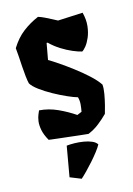

<svg xmlns="http://www.w3.org/2000/svg" viewBox="-148 -830 808 1166"><g transform="rotate(-15 256.5 -246.5)"><path d="M325.7 9.8Q327.1 9.8 309.6 8.1Q292 6.3 263.9 3.2Q235.8 0 204.1 -3.7Q172.4 -7.3 144.3 -10.5Q116.2 -13.7 98.9 -15.9Q81.5 -18.1 82.5 -18.1Q60.5 -56.6 54.7 -88.1Q48.8 -119.6 52.2 -143.6Q55.7 -167.5 62.5 -183.1Q69.3 -198.7 72.3 -206.1Q131.8 -201.7 187.3 -176.3Q242.7 -150.9 290 -118.7L319.3 -130.9Q323.7 -152.8 325.7 -176.8Q327.6 -200.7 321.3 -221.7Q297.9 -228 258.8 -245.4Q219.7 -262.7 177.2 -286.1Q134.8 -309.6 101.1 -334.5Q67.4 -359.4 55.2 -380.4Q50.8 -397 47.6 -426.3Q44.4 -455.6 42.2 -489.5Q40 -523.4 38.1 -554.9Q36.1 -586.4 33.7 -607.4Q68.8 -664.1 113.5 -698.5Q158.2 -732.9 212.9 -756.3Q231 -751 253.2 -740.2Q275.4 -729.5 295.4 -718.8Q315.4 -708 325.2 -703.1L481.4 -710.4Q493.2 -664.1 488.8 -624.8Q484.4 -585.4 471.4 -555.4Q458.5 -525.4 443.4 -506.8Q428.2 -488.3 418 -483.4Q396 -488.3 362.8 -502.2Q329.6 -516.1 294.2 -538.3Q258.8 -560.5 229 -589.8H222.7L204.1 -487.3Q224.1 -476.1 261.7 -450.7Q299.3 -425.3 343 -392.3Q386.7 -359.4 425.3 -324.2Q463.9 -289.1 484.9 -257.8Q487.3 -234.4 481.2 -199.5Q475.1 -164.6 466.8 -131.8Q458.5 -99.1 453.1 -82Q425.3 -54.2 394.8 -30.3Q364.3 -6.3 325.7 9.8ZM215.3 262.2 146 234.4 179.2 44.4Q200.2 42 228.3 42.5Q256.3 43 284.7 47.6Q313 52.2 335.2 61.8Q357.4 71.3 366.7 86.9Q357.4 104 338.9 128.2Q320.3 152.3 297.6 178Q274.9 203.6 252.9 226.1Q231 248.5 215.3 262.2Z"/></g></svg>

Font: Fruktur
Style: Regular
Weight: 400
Designer: Viktoriya Grabowska, Eben Sorkin
Foundry: Viktoriya Grabowska
Version: Version 1.008; ttfautohint (v1.8.4.7-5d5b)